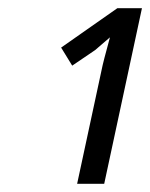

<svg xmlns="http://www.w3.org/2000/svg" viewBox="-20 -864 366 468"><path d="M228 -695Q231 -711 248 -773Q232 -759 212 -742L156 -704L129 -748L266 -844H326L234 -416H168Z"/></svg>

Font: Noto Sans UI Narrow
Style: Italic
Weight: 400
Width: 4
Italic angle: -12°
Designer: Monotype Design Team
Foundry: Monotype Imaging Inc.
Version: Version 1.001